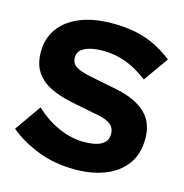

<svg xmlns="http://www.w3.org/2000/svg" viewBox="-107 -814 887 924"><g transform="rotate(15 336.5 -352.0)"><path d="M342 -715Q439 -715 510.5 -690Q582 -665 643 -616L556 -493Q498 -537 445 -556.5Q392 -576 331 -576Q275 -576 241.5 -559.5Q208 -543 208 -511Q208 -480 231.5 -465.5Q255 -451 304 -441L439 -414Q534 -395 585.5 -348.5Q637 -302 637 -219Q637 -144 600.5 -93Q564 -42 498.5 -15.5Q433 11 347 11Q241 11 156.5 -23.5Q72 -58 19 -104L111 -235Q166 -183 229.5 -155.5Q293 -128 356 -128Q412 -128 442 -145.5Q472 -163 472 -198Q472 -228 451.5 -245Q431 -262 389 -270L244 -299Q187 -311 141.5 -333Q96 -355 69.5 -394Q43 -433 43 -494Q43 -561 78.5 -610.5Q114 -660 181 -687.5Q248 -715 342 -715Z"/></g></svg>

Font: Prodigy Sans
Style: Bold
Weight: 700
Designer: Wei Huang
Foundry: Wei Huang
Version: Version 1.003; ttfautohint (v1.8.3)